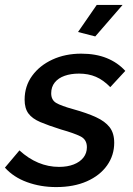

<svg xmlns="http://www.w3.org/2000/svg" viewBox="-45 -750 542 780"><path d="M183 10Q120 10 65 -10Q10 -30 -25 -69L34 -139Q70 -106 110.5 -89Q151 -72 195 -72Q229 -72 254.5 -82Q280 -92 294 -110Q308 -128 308 -152Q308 -183 282 -196Q256 -209 203 -224Q152 -240 119 -254Q86 -268 70.5 -289Q55 -310 55 -345Q55 -400 85.5 -442Q116 -484 168 -508Q220 -532 285 -532Q344 -532 388.5 -514Q433 -496 464 -462L403 -396Q375 -425 344.5 -438Q314 -451 276 -451Q243 -451 217.5 -442Q192 -433 177.5 -415Q163 -397 163 -371Q163 -344 183 -332Q203 -320 254 -306Q308 -291 345 -274Q382 -257 400.5 -233Q419 -209 419 -170Q419 -119 390 -78Q361 -37 308 -13.5Q255 10 183 10ZM342 -602 272 -620 348 -730H453Z"/></svg>

Font: Raleway Thin SemiBold
Style: Italic
Weight: 600
Italic angle: -12°
Version: Version 4.026